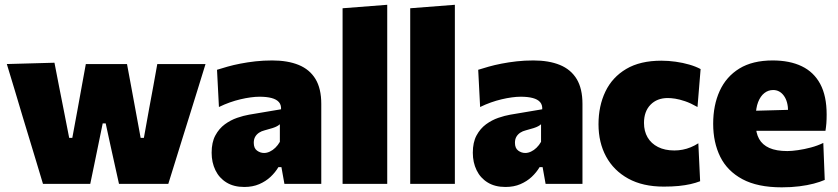

<svg xmlns="http://www.w3.org/2000/svg" viewBox="-20 -768 3500 802"><path d="M159.5 0Q145 -47.5 131 -94.8Q117 -142 102 -190.5L75 -279.5Q58.5 -335.5 42 -390Q25.5 -444.5 8.5 -500.5L207.5 -506Q216.5 -459 226.5 -408Q236.5 -357 246 -309.5L269 -192H282L304 -311Q312.5 -359 321.2 -405.8Q330 -452.5 338.5 -500.5H510.5Q519 -455 528 -406.5Q537 -358 545.5 -311.5L567.5 -192H581L603 -314.5Q611.5 -359 620.5 -408.8Q629.5 -458.5 637 -500.5H838.5Q821.5 -445 804.2 -389.5Q787 -334 770 -279.5L742.5 -191.5Q727.5 -143 712.5 -94.8Q697.5 -46.5 683 0H477Q468.5 -38 459.5 -79Q450.5 -120 442 -158L421.5 -252.5H409L389 -155Q381.5 -118.5 373.2 -78Q365 -37.5 357 0Z M1000.5 13Q956.5 13 926 -5.8Q895.5 -24.5 879.8 -57Q864 -89.5 864 -130Q864 -173.5 879.5 -202.2Q895 -231 919.2 -248.8Q943.5 -266.5 970.5 -275.8Q997.5 -285 1020.5 -289L1154 -311.5Q1155 -330 1145 -341.5Q1135 -353 1114.5 -358.5Q1094 -364 1064 -364Q1047 -364 1026.8 -361.2Q1006.5 -358.5 984.2 -353.2Q962 -348 939.5 -340Q917 -332 894.5 -321L886.5 -476.5Q905.5 -482.5 930 -489.5Q954.5 -496.5 984 -502.2Q1013.5 -508 1047 -511.8Q1080.5 -515.5 1117 -515.5Q1181.5 -515.5 1227.5 -496.8Q1273.5 -478 1297.8 -438Q1322 -398 1322 -334Q1322 -308.5 1322 -273Q1322 -237.5 1322 -211.5V-177.5Q1322 -137.5 1322 -93.2Q1322 -49 1322 0H1168L1155.5 -70H1143Q1130 -48 1110 -29.2Q1090 -10.5 1062.8 1.2Q1035.5 13 1000.5 13ZM1083 -129Q1095 -129 1107.2 -134.8Q1119.5 -140.5 1130.2 -151Q1141 -161.5 1149 -175.5V-249Q1144 -244.5 1137.2 -240.8Q1130.5 -237 1118.2 -233Q1106 -229 1085 -223.5Q1072.5 -220.5 1062.2 -213.8Q1052 -207 1046 -196.8Q1040 -186.5 1040 -171.5Q1040 -149 1053.5 -139Q1067 -129 1083 -129Z M1411 0Q1411 -53 1411 -102.5Q1411 -152 1411 -214.5V-493Q1411 -553.5 1411 -613.2Q1411 -673 1411 -733.5L1597.5 -748Q1597.5 -689.5 1597.5 -626.5Q1597.5 -563.5 1597.5 -493V-214.5Q1597.5 -152 1597.5 -102.5Q1597.5 -53 1597.5 0Z M1693.5 0Q1693.5 -53 1693.5 -102.5Q1693.5 -152 1693.5 -214.5V-493Q1693.5 -553.5 1693.5 -613.2Q1693.5 -673 1693.5 -733.5L1880 -748Q1880 -689.5 1880 -626.5Q1880 -563.5 1880 -493V-214.5Q1880 -152 1880 -102.5Q1880 -53 1880 0Z M2091.5 13Q2047.5 13 2017 -5.8Q1986.5 -24.5 1970.8 -57Q1955 -89.5 1955 -130Q1955 -173.5 1970.5 -202.2Q1986 -231 2010.2 -248.8Q2034.5 -266.5 2061.5 -275.8Q2088.5 -285 2111.5 -289L2245 -311.5Q2246 -330 2236 -341.5Q2226 -353 2205.5 -358.5Q2185 -364 2155 -364Q2138 -364 2117.8 -361.2Q2097.5 -358.5 2075.2 -353.2Q2053 -348 2030.5 -340Q2008 -332 1985.5 -321L1977.5 -476.5Q1996.5 -482.5 2021 -489.5Q2045.5 -496.5 2075 -502.2Q2104.5 -508 2138 -511.8Q2171.5 -515.5 2208 -515.5Q2272.5 -515.5 2318.5 -496.8Q2364.5 -478 2388.8 -438Q2413 -398 2413 -334Q2413 -308.5 2413 -273Q2413 -237.5 2413 -211.5V-177.5Q2413 -137.5 2413 -93.2Q2413 -49 2413 0H2259L2246.5 -70H2234Q2221 -48 2201 -29.2Q2181 -10.5 2153.8 1.2Q2126.5 13 2091.5 13ZM2174 -129Q2186 -129 2198.2 -134.8Q2210.5 -140.5 2221.2 -151Q2232 -161.5 2240 -175.5V-249Q2235 -244.5 2228.2 -240.8Q2221.5 -237 2209.2 -233Q2197 -229 2176 -223.5Q2163.5 -220.5 2153.2 -213.8Q2143 -207 2137 -196.8Q2131 -186.5 2131 -171.5Q2131 -149 2144.5 -139Q2158 -129 2174 -129Z M2752.5 11.5Q2665 11.5 2604.2 -22Q2543.5 -55.5 2511.8 -114Q2480 -172.5 2480 -249Q2480 -325.5 2508.8 -385.5Q2537.5 -445.5 2595.8 -480Q2654 -514.5 2742.5 -514.5Q2772.5 -514.5 2802.5 -510.2Q2832.5 -506 2859.2 -498.2Q2886 -490.5 2906.5 -479.5L2893.5 -321Q2864.5 -337.5 2841.5 -345.2Q2818.5 -353 2800.5 -355.8Q2782.5 -358.5 2769.5 -358.5Q2724.5 -358.5 2697.2 -330.5Q2670 -302.5 2670 -254.5Q2670 -220 2685 -194.2Q2700 -168.5 2728.5 -154Q2757 -139.5 2797 -139.5Q2814.5 -139.5 2831.5 -142.8Q2848.5 -146 2865 -152.8Q2881.5 -159.5 2897 -169.5L2904.5 -11Q2886.5 -4 2864.5 1Q2842.5 6 2814.8 8.8Q2787 11.5 2752.5 11.5Z M3245.5 14.5Q3144.5 14.5 3081.2 -19.5Q3018 -53.5 2988.5 -113.2Q2959 -173 2959 -251Q2959 -328.5 2986.2 -388.2Q3013.5 -448 3068.5 -481.8Q3123.5 -515.5 3207.5 -515.5Q3279 -515.5 3329.2 -491.2Q3379.5 -467 3406.2 -417.2Q3433 -367.5 3433 -289.5Q3433 -269 3431.8 -253Q3430.5 -237 3428 -221.5L3270 -276.5Q3271 -282.5 3271.5 -289.2Q3272 -296 3272 -301.5Q3272 -343.5 3254.5 -367.8Q3237 -392 3209.5 -392Q3189 -392 3172.8 -379.2Q3156.5 -366.5 3146.8 -341.8Q3137 -317 3137 -280V-248.5Q3137 -212.5 3150.8 -187.8Q3164.5 -163 3193.5 -150Q3222.5 -137 3269 -137Q3287 -137 3313.2 -140.8Q3339.5 -144.5 3367.5 -152Q3395.5 -159.5 3419 -171L3425 -16.5Q3405.5 -8 3379 -1Q3352.5 6 3319 10.2Q3285.5 14.5 3245.5 14.5ZM3030 -221.5V-302.5L3320.5 -310.5L3428 -292.5V-221.5Z"/></svg>

Font: Commissioner Thin ExtraBold
Style: Regular
Weight: 800
Version: Version 1.000